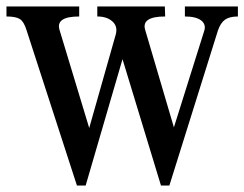

<svg xmlns="http://www.w3.org/2000/svg" viewBox="-22 -560 756 594"><path d="M610 -465Q616 -485 600 -497Q584 -509 550 -509V-540H714V-509Q688 -509 674 -499Q660 -489 652 -465L502 14H476L357 -377L243 14H216L60 -467Q52 -493 39.5 -501Q27 -509 -2 -509V-540H223V-509Q150 -509 162 -468L254 -164L336 -453Q343 -478 326 -493.5Q309 -509 279 -509V-540H488L489 -509Q415 -509 427 -468L516 -166Z"/></svg>

Font: Girassol
Style: Regular
Weight: 400
Width: 3
Designer: Liam Spradlin
Version: Version 1.004